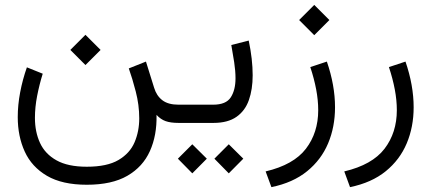

<svg xmlns="http://www.w3.org/2000/svg" viewBox="-20 -500 1755 781"><path d="M327.6 -358.4 389.2 -296.9 327.6 -235.4 266.1 -296.9ZM333 178.2Q415.5 178.2 461.9 150.9Q508.3 123.5 527.3 78.9Q546.4 34.2 546.4 -18.6Q546.4 -73.2 532.2 -127.7Q518.1 -182.1 503.9 -221.7L573.7 -249.5L606.9 -143.1Q616.7 -110.4 640.4 -92.3Q664.1 -74.2 705.6 -74.2H727.5V0H707Q673.8 0 653.6 -7.3Q633.3 -14.6 616.7 -32.7Q618.7 50.3 589.8 114.5Q561 178.7 498 215.1Q435.1 251.5 333 251.5Q232.9 251.5 170.9 215.1Q108.9 178.7 80.6 116.5Q52.2 54.2 52.2 -23.4Q52.2 -72.8 62 -124.5Q71.8 -176.3 89.4 -226.1L153.8 -200.2Q140.1 -156.2 131.1 -110.1Q122.1 -64 122.1 -20.5Q122.1 36.6 142.8 81.5Q163.6 126.5 210 152.3Q256.3 178.2 333 178.2Z M708 -74.2H847.2Q899.4 -74.2 918.7 -104Q938 -133.8 938 -181.6Q938 -211.4 932.6 -246.8Q927.2 -282.2 920.9 -316.9L991.7 -335Q1007.8 -258.8 1007.8 -193.8Q1007.8 -136.7 992.4 -93Q977.1 -49.3 941.9 -24.7Q906.7 0 848.1 0H708ZM910.6 86.9 969.7 145.5 910.6 205.1 852.1 145.5ZM762.2 86.9 821.3 145.5 762.2 205.1 703.6 145.5Z M1258.3 -480 1319.8 -418.5 1258.3 -356.9 1196.8 -418.5ZM1084 261.2 1060.5 197.3Q1174.3 170.4 1224.4 105Q1274.4 39.6 1274.4 -51.8Q1274.4 -92.3 1266.1 -136.2Q1257.8 -180.2 1242.2 -227.1L1309.6 -249.5Q1342.8 -152.8 1342.8 -63.5Q1342.8 16.1 1314.7 83Q1286.6 149.9 1229.2 196.5Q1171.9 243.2 1084 261.2Z M1403.8 261.2 1380.4 197.3Q1494.1 170.4 1544.2 105Q1594.2 39.6 1594.2 -51.8Q1594.2 -92.3 1585.9 -136.2Q1577.6 -180.2 1562 -227.1L1629.4 -249.5Q1662.6 -152.8 1662.6 -63.5Q1662.6 16.1 1634.5 83Q1606.4 149.9 1549.1 196.5Q1491.7 243.2 1403.8 261.2Z"/></svg>

Font: Vazirmatn FD Light
Style: Regular
Weight: 300
Designer: Saber Rastikerdar
Foundry: Saber Rastikerdar
Version: Version 33.003